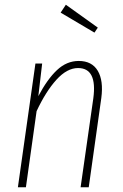

<svg xmlns="http://www.w3.org/2000/svg" viewBox="-20 -787 517 807"><path d="M256.8 -767.1 391.1 -670.9 377 -649.9 234.9 -733.9ZM311 -530.8Q366.2 -530.8 390.9 -489.5Q415.5 -448.2 405.8 -375L353 0H318.8L372.1 -373Q389.6 -501 308.1 -501Q261.7 -501 217 -451.7Q172.4 -402.3 133.8 -319.8L88.9 0H55.2L128.9 -520H157.2L141.1 -382.8Q178.7 -454.1 219.5 -492.4Q260.3 -530.8 311 -530.8Z"/></svg>

Font: Fira Sans Compressed UltraLight
Style: Italic
Weight: 200
Width: 3
Italic angle: -8°
Designer: Carrois Corporate & Edenspiekermann AG
Foundry: Carrois Corporate GbR & Edenspiekermann AG
Version: Version 4.203;PS 004.203;hotconv 1.0.88;makeotf.lib2.5.64775